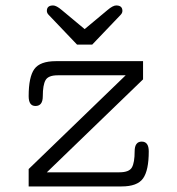

<svg xmlns="http://www.w3.org/2000/svg" viewBox="-20 -670 637 690"><path d="M311.5 -509.8H256.8L155.3 -616.2Q148.4 -623 148.4 -630.9Q148.4 -650.4 170.9 -650.4Q182.6 -650.4 202.1 -633.8L284.2 -565.4L366.2 -633.8Q385.7 -650.4 397.5 -650.4Q419.9 -650.4 419.9 -630.9Q419.9 -623 413.1 -616.2ZM148.4 -50.8H409.2Q444.3 -50.8 454.1 -68.4Q463.9 -85.9 463.9 -126Q463.9 -161.1 489.3 -161.1Q514.6 -161.1 514.6 -126Q514.6 -57.6 494.1 -28.8Q473.6 0 417 0H83V-62.5L431.6 -399.4H187.5Q153.3 -399.4 143.6 -381.8Q133.8 -364.3 133.8 -324.2Q133.8 -289.1 107.4 -289.1Q83 -289.1 83 -324.2Q83 -393.6 103.5 -421.9Q124 -450.2 180.7 -450.2H494.1V-384.8Z"/></svg>

Font: Jura
Style: Book
Weight: 400
Version: Version 2.3